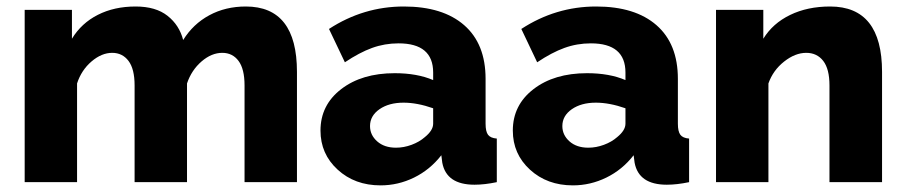

<svg xmlns="http://www.w3.org/2000/svg" viewBox="-20 -555 2758 585"><path d="M884.8 0H725.1V-294.9Q725.1 -344.7 706.8 -369.4Q688.5 -394 657.2 -394Q624.5 -394 594 -367.7Q563.5 -341.3 549.8 -300.8V0H390.1V-294.9Q390.1 -344.7 371.6 -369.4Q353 -394 321.8 -394Q289.6 -394 258.8 -367.7Q228 -341.3 214.8 -300.8V0H55.2V-524.9H199.2V-437Q228 -484.4 278.1 -509.8Q328.1 -535.2 393.1 -535.2Q454.6 -535.2 490.5 -506.8Q526.4 -478.5 538.1 -433.1Q568.4 -481.9 617.7 -508.5Q667 -535.2 729 -535.2Q884.8 -535.2 884.8 -335.9Z M956.5 -157.2Q956.5 -234.9 1019.5 -283.4Q1082.5 -332 1182.6 -332Q1251 -332 1299.8 -311V-334Q1299.8 -422.9 1194.3 -422.9Q1151.9 -422.9 1113.5 -408.9Q1075.2 -395 1030.8 -365.2L982.4 -466.8Q1087.4 -535.2 1210.4 -535.2Q1329.1 -535.2 1394.3 -478.3Q1459.5 -421.4 1459.5 -314.9V-178.2Q1459.5 -154.3 1467 -144.3Q1474.6 -134.3 1493.7 -132.8V0Q1456.5 7.8 1425.8 7.8Q1340.3 7.8 1327.6 -59.1L1324.7 -82Q1290 -37.6 1241.5 -13.9Q1192.9 9.8 1139.6 9.8Q1061 9.8 1008.8 -38.1Q956.5 -85.9 956.5 -157.2ZM1274.4 -137.2Q1299.8 -157.7 1299.8 -178.2V-225.1Q1251 -242.2 1209.5 -242.2Q1165 -242.2 1136.2 -222.2Q1107.4 -202.1 1107.4 -170.9Q1107.4 -143.6 1129.2 -124.3Q1150.9 -105 1186.5 -105Q1210.4 -105 1234.1 -113.8Q1257.8 -122.6 1274.4 -137.2Z M1542.5 -157.2Q1542.5 -234.9 1605.5 -283.4Q1668.5 -332 1768.6 -332Q1836.9 -332 1885.7 -311V-334Q1885.7 -422.9 1780.3 -422.9Q1737.8 -422.9 1699.5 -408.9Q1661.1 -395 1616.7 -365.2L1568.4 -466.8Q1673.3 -535.2 1796.4 -535.2Q1915 -535.2 1980.2 -478.3Q2045.4 -421.4 2045.4 -314.9V-178.2Q2045.4 -154.3 2053 -144.3Q2060.5 -134.3 2079.6 -132.8V0Q2042.5 7.8 2011.7 7.8Q1926.3 7.8 1913.6 -59.1L1910.6 -82Q1876 -37.6 1827.4 -13.9Q1778.8 9.8 1725.6 9.8Q1647 9.8 1594.7 -38.1Q1542.5 -85.9 1542.5 -157.2ZM1860.4 -137.2Q1885.7 -157.7 1885.7 -178.2V-225.1Q1836.9 -242.2 1795.4 -242.2Q1751 -242.2 1722.2 -222.2Q1693.4 -202.1 1693.4 -170.9Q1693.4 -143.6 1715.1 -124.3Q1736.8 -105 1772.5 -105Q1796.4 -105 1820.1 -113.8Q1843.8 -122.6 1860.4 -137.2Z M2667.5 0H2507.3V-294.9Q2507.3 -344.7 2488.3 -369.4Q2469.2 -394 2436.5 -394Q2402.8 -394 2369.1 -367.4Q2335.4 -340.8 2321.3 -300.8V0H2161.6V-524.9H2305.7V-437Q2334.5 -483.9 2387.5 -509.5Q2440.4 -535.2 2509.3 -535.2Q2667.5 -535.2 2667.5 -335.9Z"/></svg>

Font: Rawline ExtraBold
Style: Regular
Weight: 800
Designer: Matt McInerney, Pablo Impallari, Rodrigo Fuenzalida
Foundry: Matt McInerney, Pablo Impallari, Rodrigo Fuenzalida
Version: Version 4.020;PS 004.020;hotconv 1.0.88;makeotf.lib2.5.64775